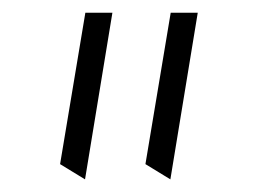

<svg xmlns="http://www.w3.org/2000/svg" viewBox="-20 -770 404 301"><path d="M247.1 -488.8 208 -512.7 247.6 -750H290ZM113.3 -488.8 74.2 -512.7 113.8 -750H156.2Z"/></svg>

Font: Pinar DS1 Regular
Style: Regular
Weight: 400
Designer: Amin Abedi
Version: Version 3.000